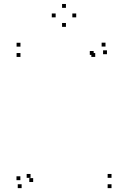

<svg xmlns="http://www.w3.org/2000/svg" viewBox="-20 -960 660 990"><path d="M85.5 -666.5V-686.5H65.5V-666.5ZM471 -666.5V-686.5H451V-666.5ZM463 -677V-697H443V-677ZM85 -31V-51H65V-31ZM91.5 10V-10H71.5V10ZM555 10V-10H535V10ZM555 -43V-63H535V-43ZM137.5 -43V-63H117.5V-43ZM151 -21.5V-41.5H131V-21.5ZM531.5 -680.5V-700.5H511.5V-680.5ZM524 -720V-740H504V-720ZM85.5 -719.5V-739.5H65.5V-719.5ZM373 -870.5V-890.5H353V-870.5ZM320 -919.5V-939.5H300V-919.5ZM267 -870.5V-890.5H247V-870.5ZM320 -821.5V-841.5H300V-821.5Z"/></svg>

Font: Monaspace Neon Dots Var
Style: Regular
Weight: 400
Designer: Riley Cran and the Lettermatic Team
Version: Version 1.100 (Monaspace Neon Dots)